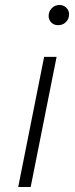

<svg xmlns="http://www.w3.org/2000/svg" viewBox="-20 -750 301 770"><path d="M53 0 157 -522H207L103 0ZM213 -649Q196 -649 185.5 -660Q175 -671 175 -686Q175 -704 187.5 -717Q200 -730 219 -730Q235 -730 246 -719Q257 -708 257 -693Q257 -674 244.5 -661.5Q232 -649 213 -649Z"/></svg>

Font: Montserrat Thin Light
Style: Italic
Weight: 300
Italic angle: -11.3°
Version: Version 9.000